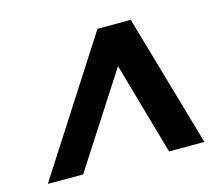

<svg xmlns="http://www.w3.org/2000/svg" viewBox="-79 -803 834 719"><g transform="rotate(-15 337.5 -443.5)"><path d="M23 -187 353 -700H482L630 -187H493L391 -545L160 -187Z"/></g></svg>

Font: DM Sans 18pt
Style: Bold Italic
Weight: 700
Italic angle: -10°
Designer: Colophon Foundry, Jonny Pinhorn
Foundry: Colophon Foundry
Version: Version 4.004;gftools[0.9.30]